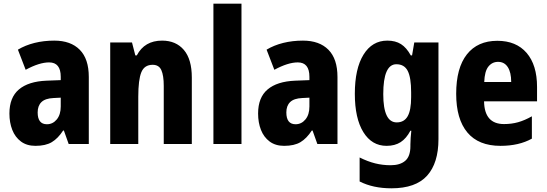

<svg xmlns="http://www.w3.org/2000/svg" viewBox="-20 -780 2963 1040"><path d="M274 -560Q363 -560 412 -510.5Q461 -461 461 -363V0H352L326 -73H322Q294 -30 260.5 -10Q227 10 172 10Q125 10 93.5 -13.5Q62 -37 46.5 -76.5Q31 -116 31 -165Q31 -252 82.5 -295.5Q134 -339 232 -343L309 -346V-364Q309 -442 246 -442Q193 -442 119 -402L77 -511Q117 -535 167 -547.5Q217 -560 274 -560ZM270 -249Q225 -247 204.5 -227Q184 -207 184 -171Q184 -107 234 -107Q266 -107 287.5 -133Q309 -159 309 -203V-251Z M858 -560Q933 -560 976 -509.5Q1019 -459 1019 -360V0H867V-315Q867 -371 854 -400Q841 -429 807 -429Q762 -429 745.5 -388.5Q729 -348 729 -256V0H577V-550H695L713 -480H721Q763 -560 858 -560Z M1288 0H1136V-760H1288Z M1621 -560Q1710 -560 1759 -510.5Q1808 -461 1808 -363V0H1699L1673 -73H1669Q1641 -30 1607.5 -10Q1574 10 1519 10Q1472 10 1440.5 -13.5Q1409 -37 1393.5 -76.5Q1378 -116 1378 -165Q1378 -252 1429.5 -295.5Q1481 -339 1579 -343L1656 -346V-364Q1656 -442 1593 -442Q1540 -442 1466 -402L1424 -511Q1464 -535 1514 -547.5Q1564 -560 1621 -560ZM1617 -249Q1572 -247 1551.5 -227Q1531 -207 1531 -171Q1531 -107 1581 -107Q1613 -107 1634.5 -133Q1656 -159 1656 -203V-251Z M2078 -560Q2122 -560 2152 -541Q2182 -522 2205 -480H2212L2224 -550H2355V-26Q2355 103 2293.5 171.5Q2232 240 2100 240Q2001 240 1928 203V73Q1972 95 2012.5 105Q2053 115 2096 115Q2147 115 2175 91Q2203 67 2203 12V3Q2203 -13 2204.5 -34Q2206 -55 2208 -72H2203Q2181 -30 2150 -10Q2119 10 2074 10Q1994 10 1948 -64.5Q1902 -139 1902 -272Q1902 -408 1949 -484Q1996 -560 2078 -560ZM2127 -432Q2056 -432 2056 -270Q2056 -117 2129 -117Q2169 -117 2188 -150Q2207 -183 2207 -254V-280Q2207 -360 2188.5 -396Q2170 -432 2127 -432Z M2674 -559Q2776 -559 2832.5 -493.5Q2889 -428 2889 -309V-231H2602Q2604 -108 2710 -108Q2751 -108 2786.5 -118Q2822 -128 2861 -150V-29Q2791 10 2691 10Q2572 10 2511.5 -62.5Q2451 -135 2451 -272Q2451 -412 2509 -485.5Q2567 -559 2674 -559ZM2678 -445Q2646 -445 2625.5 -419.5Q2605 -394 2603 -336H2749Q2749 -388 2730.5 -416.5Q2712 -445 2678 -445Z"/></svg>

Font: Noto Sans Arabic Cond ExtBd
Style: Regular
Weight: 800
Width: 3
Designer: Monotype Design Team, Nadine Chahine, Nizar Qandah and Khaled Hosny
Foundry: Monotype Imaging Inc.
Version: Version 2.012; ttfautohint (v1.8.4.7-5d5b)